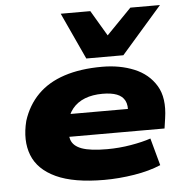

<svg xmlns="http://www.w3.org/2000/svg" viewBox="-55 -834 859 898"><g transform="rotate(-5 374.5 -385.0)"><path d="M399 11Q256 11 173 -27.5Q90 -66 63 -135.5Q36 -205 59 -296Q82 -368 131 -417.5Q180 -467 256 -492Q332 -517 434 -517Q517 -517 584 -489.5Q651 -462 686 -404Q721 -346 707 -252L700 -204H214L231 -310H558L536 -289Q541 -327 529.5 -349Q518 -371 492 -381Q466 -391 425 -391Q378 -391 342 -377Q306 -363 283 -334.5Q260 -306 253 -262L254 -267Q246 -221 256 -190.5Q266 -160 306 -145.5Q346 -131 424 -131Q481 -131 536.5 -140.5Q592 -150 630 -163L665 -35Q611 -12 539.5 -0.5Q468 11 399 11ZM364 -562 263 -781H402L473 -661L590 -781H729L538 -562Z"/></g></svg>

Font: Nunito Sans 7pt Expanded Black
Style: Italic
Weight: 900
Width: 7
Italic angle: -9°
Designer: Vernon Adams
Foundry: Vernon Adams
Version: Version 3.101;gftools[0.9.27]